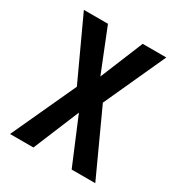

<svg xmlns="http://www.w3.org/2000/svg" viewBox="-136 -629 663 718"><g transform="rotate(30 195.5 -270.0)"><path d="M140 -278 19 -540H123L197 -355L273 -540H375L254 -275L380 0H278L195 -198L113 0H12Z"/></g></svg>

Font: Noto Sans Lao Looped ExtraCondensed Medium
Style: Regular
Weight: 500
Width: 2
Designer: Mark Frömberg, Ben Mitchell
Foundry: The Fontpad Ltd
Version: Version 1.002; ttfautohint (v1.8.4.7-5d5b)